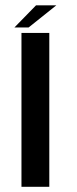

<svg xmlns="http://www.w3.org/2000/svg" viewBox="-20 -718 296 738"><path d="M62.5 0H169.5V-591.5H62.5ZM35.5 -612.5H90L196.5 -697.5H118.5Z"/></svg>

Font: Anybody SemiExpanded
Style: Regular
Weight: 400
Width: 6
Designer: Tyler Finck
Foundry: Etcetera Type Company
Version: Version 1.113;gftools[0.9.25]